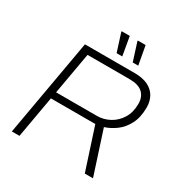

<svg xmlns="http://www.w3.org/2000/svg" viewBox="-195 -1022 1129 1176"><g transform="rotate(30 369.5 -434.0)"><path d="M52 0 173 -686H523Q582 -686 619.5 -667.5Q657 -649 675.5 -616Q694 -583 694 -541Q694 -470 669 -422Q644 -374 606 -346Q568 -318 527 -305L626 0H568L472 -295H158L106 0ZM167 -343H455Q503 -343 545 -366Q587 -389 613 -431.5Q639 -474 639 -534Q639 -583 609 -610.5Q579 -638 517 -638H219ZM368 -736 327 -865 329 -868H385L408 -736ZM482 -736 441 -865 443 -868H497L521 -736Z"/></g></svg>

Font: Archivo SemiBold Thin
Style: Italic
Weight: 250
Italic angle: -10°
Version: Version 2.001